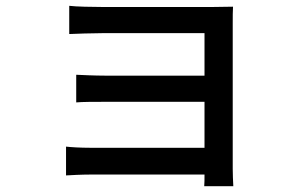

<svg xmlns="http://www.w3.org/2000/svg" viewBox="-20 -576 1040 660"><path d="M782 64C781 48 780 20 780 4V-495C780 -515 780 -541 781 -553C767 -553 736 -552 713 -552H330C299 -552 241 -553 218 -556V-459C239 -460 299 -462 330 -462H683V-316H340C305 -316 265 -318 242 -319V-224C264 -226 305 -226 341 -226H683V-68H291C256 -68 224 -70 207 -72V27C224 26 261 24 291 24H683C683 39 683 55 682 64Z"/></svg>

Font: Noto Sans Japanese Medium
Style: Regular
Weight: 500
Designer: Ryoko NISHIZUKA (kana & ideographs); Paul D. Hunt (Latin, Greek & Cyrillic); Wenlong ZHANG (bopomofo); Sandoll Communica
Foundry: Adobe Systems Incorporated
Version: Version 1.000;PS 1;hotconv 1.0.78;makeotf.lib2.5.61930